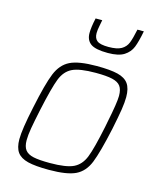

<svg xmlns="http://www.w3.org/2000/svg" viewBox="-111 -809 736 896"><g transform="rotate(15 256.5 -361.5)"><path d="M41 -95Q41 -142 65 -254Q90 -374 111 -425.5Q132 -477 173.5 -497.5Q215 -518 302 -518Q368 -518 404 -509Q440 -500 456 -477.5Q472 -455 472 -413Q472 -388 466.5 -352.5Q461 -317 448 -254Q422 -134 401.5 -83Q381 -32 339.5 -12Q298 8 211 8Q145 8 109 -1Q73 -10 57 -32Q41 -54 41 -95ZM413 -254Q417 -272 418 -280Q438 -377 438 -410Q438 -441 426 -457Q414 -473 386 -479.5Q358 -486 306 -486Q228 -486 193 -469Q158 -452 141 -408.5Q124 -365 100 -254Q87 -193 81 -158Q75 -123 75 -99Q75 -68 87.5 -52Q100 -36 127.5 -30Q155 -24 207 -24Q286 -24 321 -41Q356 -58 373 -100.5Q390 -143 413 -254ZM229 -658Q229 -686 239 -731H271Q270 -724 265.5 -702.5Q261 -681 261 -666Q261 -641 276 -629.5Q291 -618 331 -618Q372 -618 393 -630Q414 -642 423 -664.5Q432 -687 441 -731H472Q462 -679 451 -651.5Q440 -624 413.5 -607Q387 -590 335 -590Q275 -590 252 -607Q229 -624 229 -658Z"/></g></svg>

Font: Saira Semi Condensed Thin
Style: Italic
Weight: 100
Width: 4
Italic angle: -12°
Designer: Hector Gatti with collaboration of the Omnibus-Type team
Foundry: Omnibus-Type
Version: Version 1.001; ttfautohint (v1.8)